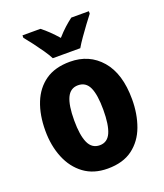

<svg xmlns="http://www.w3.org/2000/svg" viewBox="-142 -860 823 965"><g transform="rotate(-20 269.5 -378.0)"><path d="M501 -276Q501 -197 477 -132Q453 -67 401.5 -28.5Q350 10 268 10Q193 10 141.5 -28Q90 -66 63.5 -131Q37 -196 37 -276Q37 -360 62.5 -424Q88 -488 139.5 -524Q191 -560 271 -560Q374 -560 437.5 -486.5Q501 -413 501 -276ZM191 -275Q191 -196 209.5 -155Q228 -114 270 -114Q311 -114 329 -154.5Q347 -195 347 -276Q347 -356 329 -395.5Q311 -435 269 -435Q228 -435 209.5 -395.5Q191 -356 191 -275ZM197 -606Q187 -626 168 -653.5Q149 -681 128.5 -708Q108 -735 93 -753V-766H189Q228 -736 270 -688Q293 -714 313.5 -732.5Q334 -751 354 -766H448V-753Q433 -734 413.5 -707.5Q394 -681 375 -654Q356 -627 344 -606Z"/></g></svg>

Font: Noto Sans Condensed ExtraBold
Style: Regular
Weight: 800
Width: 3
Designer: Monotype Design Team
Foundry: Monotype Imaging Inc.
Version: Version 2.013; ttfautohint (v1.8.4.7-5d5b)